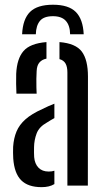

<svg xmlns="http://www.w3.org/2000/svg" viewBox="-20 -785 444 812"><path d="M204 -765Q270 -765 300.5 -734.5Q331 -704 334 -640H276.5Q276 -677.5 258.2 -697Q240.5 -716.5 204 -716.5Q165 -716.5 148.8 -696.5Q132.5 -676.5 131.5 -640H73.5Q76.5 -704.5 107.2 -734.8Q138 -765 204 -765ZM36 -114.5Q35.5 -127 35.2 -139.2Q35 -151.5 35.5 -164Q38 -200.5 49.8 -228.8Q61.5 -257 87.5 -280.2Q113.5 -303.5 159.5 -324Q171.5 -330 184.2 -335.8Q197 -341.5 210 -346.5V-285.5Q203 -282 195 -277Q187 -272 178 -266.5Q145.5 -248.5 135 -220.8Q124.5 -193 124 -163Q123.5 -149.5 123.8 -140.2Q124 -131 124.5 -120.5Q127 -92 142.8 -75.8Q158.5 -59.5 186 -59.5Q200 -59.5 210 -63V-6.5Q189 6.5 156 6.5Q98.5 6.5 69.5 -22.8Q40.5 -52 36 -114.5ZM49.5 -389Q48.5 -408 48.2 -430.5Q48 -453 48.5 -473Q51.5 -537 79.5 -569.2Q107.5 -601.5 176.5 -607V-537Q158 -533.5 147 -521Q136 -508.5 135 -484.5Q134 -471 133.8 -451.8Q133.5 -432.5 134 -415Q134.5 -397.5 135 -389ZM265 0V-478.5Q265 -502.5 257.2 -516.2Q249.5 -530 231.5 -535V-607Q300 -601.5 326 -566.8Q352 -532 352 -461L351.5 0Z"/></svg>

Font: Big Shoulders Stencil Text Thin Medium
Style: Regular
Weight: 500
Version: Version 2.001